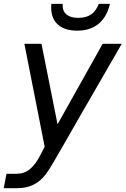

<svg xmlns="http://www.w3.org/2000/svg" viewBox="-24 -776 657 1004"><path d="M379.4 -615.7C469.2 -615.7 529.3 -662.6 550.8 -755.9H492.7C473.6 -707 441.4 -682.6 386.2 -682.6C333 -682.6 303.7 -705.1 303.7 -747.6V-755.9H245.1C243.7 -750.5 243.7 -747.1 243.7 -735.8C243.7 -659.2 293 -615.7 379.4 -615.7ZM-4.4 208H67.9C127 208 177.2 186 215.8 134.8C236.3 107.4 266.6 54.7 317.9 -35.2C332 -60.1 366.2 -120.1 398.4 -175.8L612.8 -546.9H512.7L276.9 -126L192.9 -546.9H103.5L209.5 -8.8L188.5 32.2C152.8 101.6 116.7 132.8 62.5 132.8H9.8Z"/></svg>

Font: Hack
Style: Oblique
Weight: 400
Italic angle: -12°
Monospace: yes
Designer: Christopher Simpkins
Foundry: Christopher Simpkins
Version: Version 2.010